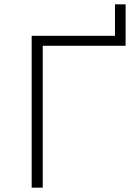

<svg xmlns="http://www.w3.org/2000/svg" viewBox="-20 -865 610 885"><path d="M126 -700H510V-845H559V-654H177V0H126Z"/></svg>

Font: Montserrat Alternates Light
Style: Regular
Weight: 300
Designer: Julieta Ulanovsky
Foundry: Julieta Ulanovsky
Version: Version 7.200